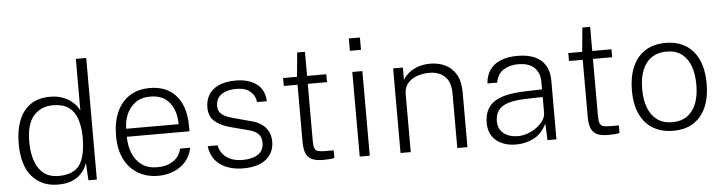

<svg xmlns="http://www.w3.org/2000/svg" viewBox="-46 -951 4399 1169"><g transform="rotate(-5 2153.0 -366.5)"><path d="M268 10Q169 10 109.8 -57.5Q50.5 -125 50.5 -260.5Q50.5 -340.5 74 -400.5Q97.5 -460.5 145 -493.8Q192.5 -527 264.5 -527Q307 -527 338.2 -515.8Q369.5 -504.5 391 -488.2Q412.5 -472 425 -455.5Q437.5 -439 442 -428.5V-743H505.5V0H454L448 -106Q444 -94.5 434 -75.2Q424 -56 403.8 -36.2Q383.5 -16.5 350.2 -3.2Q317 10 268 10ZM275.5 -42Q367 -42 404.5 -95Q442 -148 442 -266Q441 -330.5 425 -377.2Q409 -424 373.5 -449Q338 -474 278 -474Q205 -474 160.2 -423.5Q115.5 -373 115.5 -266Q115.5 -163 155.2 -102.5Q195 -42 275.5 -42Z M710 -243.5Q710 -189.5 728 -143.8Q746 -98 783.8 -70.2Q821.5 -42.5 880.5 -42.5Q936.5 -42.5 976.8 -69.2Q1017 -96 1026.5 -143.5H1088.5Q1078.5 -92.5 1047.5 -58.2Q1016.5 -24 973 -7Q929.5 10 881 10Q811.5 10 758.2 -21Q705 -52 675 -111Q645 -170 645 -253.5Q645 -337.5 672 -399Q699 -460.5 750.5 -493.8Q802 -527 875 -527Q944.5 -527 993.2 -496.8Q1042 -466.5 1067.5 -410Q1093 -353.5 1093 -274.5V-243.5ZM710.5 -292.5H1031Q1031 -344 1014 -385.5Q997 -427 962.2 -451Q927.5 -475 874 -475Q817 -475 780.8 -447.8Q744.5 -420.5 727.2 -378.5Q710 -336.5 710.5 -292.5Z M1401 10Q1347 10 1302.8 -6.5Q1258.5 -23 1230.2 -57Q1202 -91 1195.5 -143.5H1255.5Q1262.5 -111.5 1281.2 -88.8Q1300 -66 1330.5 -53.8Q1361 -41.5 1401 -41.5Q1459 -41.5 1494.5 -64.5Q1530 -87.5 1530 -135.5Q1530 -168 1512.2 -187.8Q1494.5 -207.5 1459 -217L1343 -247.5Q1284 -263 1249 -293.2Q1214 -323.5 1214 -378Q1214 -422 1234.2 -455.5Q1254.5 -489 1296 -508Q1337.5 -527 1399.5 -527Q1477.5 -527 1526.2 -491.5Q1575 -456 1578 -385H1518.5Q1513.5 -426 1483.5 -451Q1453.5 -476 1399 -476Q1343.5 -476 1308.8 -452.8Q1274 -429.5 1274 -380.5Q1274 -348.5 1297.2 -330.5Q1320.5 -312.5 1364 -301.5L1478.5 -270.5Q1510 -262 1531.2 -247.8Q1552.5 -233.5 1565.2 -216Q1578 -198.5 1583.8 -178.5Q1589.5 -158.5 1589.5 -139Q1589.5 -93.5 1568 -60.2Q1546.5 -27 1504.8 -8.5Q1463 10 1401 10Z M1953 -468.5H1835.5V-121.5Q1835.5 -89 1841.5 -74.2Q1847.5 -59.5 1863.2 -55.5Q1879 -51.5 1908 -51.5H1957.5V-5.5Q1948 -2 1929.8 -0.5Q1911.5 1 1888.5 1Q1843 1 1818 -12Q1793 -25 1783 -51.8Q1773 -78.5 1773 -120V-468.5H1689V-517H1774L1788 -664.5H1835.5V-517H1953Z M2173.5 -517V0H2112V-517ZM2176.5 -722V-646.5H2108.5V-722Z M2361.5 0V-517H2421V-441Q2434 -464 2457.8 -483.5Q2481.5 -503 2514.8 -514.5Q2548 -526 2589.5 -526Q2639.5 -526 2680.8 -505.8Q2722 -485.5 2746.2 -443.8Q2770.5 -402 2770.5 -336.5V0H2708.5V-332.5Q2708.5 -403.5 2673 -437.2Q2637.5 -471 2578 -471Q2537.5 -471 2502 -458.2Q2466.5 -445.5 2445.2 -419.5Q2424 -393.5 2424 -353.5V0Z M3068 10Q3017.5 10 2979.5 -7.5Q2941.5 -25 2920.8 -57.5Q2900 -90 2900 -135.5Q2900 -222 2957.8 -262.8Q3015.5 -303.5 3146 -307.5L3253.5 -311V-356.5Q3253.5 -411 3220.8 -443.5Q3188 -476 3119.5 -476Q3067.5 -475.5 3030.8 -451.5Q2994 -427.5 2985 -375.5H2925.5Q2928.5 -422.5 2951.5 -456.5Q2974.5 -490.5 3017.8 -508.8Q3061 -527 3122.5 -527Q3183 -527 3226 -508.5Q3269 -490 3291.8 -452.5Q3314.5 -415 3314.5 -359V0H3259.5L3255.5 -101.5Q3224 -39 3174.2 -14.5Q3124.5 10 3068 10ZM3083.5 -40Q3113.5 -40 3143.2 -50.8Q3173 -61.5 3198 -80Q3223 -98.5 3238.2 -121.2Q3253.5 -144 3253.5 -168V-264L3163.5 -262Q3091 -261 3047 -248.2Q3003 -235.5 2982.8 -209.2Q2962.5 -183 2962.5 -141Q2962.5 -93.5 2996 -66.8Q3029.5 -40 3083.5 -40Z M3696 -468.5H3578.5V-121.5Q3578.5 -89 3584.5 -74.2Q3590.5 -59.5 3606.2 -55.5Q3622 -51.5 3651 -51.5H3700.5V-5.5Q3691 -2 3672.8 -0.5Q3654.5 1 3631.5 1Q3586 1 3561 -12Q3536 -25 3526 -51.8Q3516 -78.5 3516 -120V-468.5H3432V-517H3517L3531 -664.5H3578.5V-517H3696Z M4027.5 10Q3958.5 10 3907 -19.8Q3855.5 -49.5 3826.8 -108.8Q3798 -168 3798 -256.5Q3798 -338 3823.8 -398.8Q3849.5 -459.5 3900.5 -493.2Q3951.5 -527 4028 -527Q4096.5 -527 4147.5 -496.8Q4198.5 -466.5 4226.8 -406.5Q4255 -346.5 4255 -256.5Q4255 -177 4229.8 -117Q4204.5 -57 4154.2 -23.5Q4104 10 4027.5 10ZM4028 -42.5Q4079 -42.5 4115.8 -67Q4152.5 -91.5 4172.2 -139.5Q4192 -187.5 4192 -258Q4192 -321 4174.8 -369.8Q4157.5 -418.5 4121.2 -446.2Q4085 -474 4028 -474Q3976.5 -474 3939 -449.8Q3901.5 -425.5 3881.2 -377.2Q3861 -329 3861 -258Q3861 -195 3878.8 -146.5Q3896.5 -98 3933.5 -70.2Q3970.5 -42.5 4028 -42.5Z"/></g></svg>

Font: Public Sans ExtraLight
Style: Regular
Weight: 250
Designer: The Public Sans Project Authors: Dan O. Williams and USWDS (Libre Franklin designed by Pablo Impallari and Rodrigo Fuenz
Version: Version 1.007